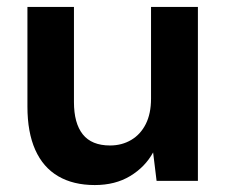

<svg xmlns="http://www.w3.org/2000/svg" viewBox="-20 -521 655 553"><path d="M253 12Q191 12 147.5 -13.5Q104 -39 81.5 -89.5Q59 -140 59 -214V-501H193V-227Q193 -166 218.5 -134Q244 -102 297 -102Q331 -102 358 -118Q385 -134 400 -164Q415 -194 415 -237V-501H550V0H431L421 -82Q398 -40 355 -14Q312 12 253 12Z"/></svg>

Font: DM Sans 18pt
Style: Bold
Weight: 700
Designer: Colophon Foundry, Jonny Pinhorn
Foundry: Colophon Foundry
Version: Version 4.004;gftools[0.9.30]